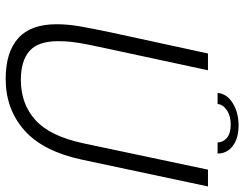

<svg xmlns="http://www.w3.org/2000/svg" viewBox="-116 -774 900 709"><g transform="rotate(90 334.5 -420.0)"><path d="M570.5 -274Q540 -129 462 -59.8Q384 9.5 272 9.5Q173 9.5 121.5 -36.8Q70 -83 70 -178Q70 -219 77.5 -262.8Q85 -306.5 100 -378L178 -737.5H240L162 -375Q151.5 -327.5 145 -294.5Q138.5 -261.5 135.5 -236.2Q132.5 -211 132.5 -185Q132.5 -110 169 -78.2Q205.5 -46.5 275.5 -46.5Q364.5 -46.5 424 -100.5Q483.5 -154.5 509.5 -276.5L607 -737.5H669ZM323.5 -773Q327 -808 361.8 -829.2Q396.5 -850.5 443.5 -850.5Q491 -850.5 519.2 -829.2Q547.5 -808 547.5 -773H506.5Q506.5 -793 489.8 -807.2Q473 -821.5 440.5 -821.5Q408.5 -821.5 387.5 -807.2Q366.5 -793 364.5 -773Z"/></g></svg>

Font: Epilogue Light
Style: Italic
Weight: 300
Italic angle: -12°
Designer: Tyler Finck
Foundry: Etcetera Type Co
Version: Version 2.111; ttfautohint (v1.8.3)